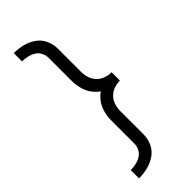

<svg xmlns="http://www.w3.org/2000/svg" viewBox="-340 -955 1179 1179"><g transform="rotate(-45 250.0 -365.0)"><path d="M79 179V107Q102 107 125 102Q148 97 168 85Q188 73 199 52Q210 31 210 8V-194Q210 -236 223.5 -276Q237 -316 268 -346Q279 -357 291 -365Q279 -373 268 -384Q237 -414 223.5 -454Q210 -494 210 -536V-738Q210 -761 199 -782Q188 -803 168 -815Q148 -827 125 -832Q102 -837 79 -837V-909Q117 -909 154.5 -900Q192 -891 224.5 -869Q257 -847 273.5 -811.5Q290 -776 290 -738V-536Q290 -509 298 -483.5Q306 -458 324.5 -438.5Q343 -419 368.5 -410Q394 -401 421 -401V-329Q394 -329 368.5 -320Q343 -311 324.5 -291.5Q306 -272 298 -246.5Q290 -221 290 -194V8Q290 46 273.5 81.5Q257 117 224.5 139Q192 161 154.5 170Q117 179 79 179Z"/></g></svg>

Font: Iosevka SS01
Style: Regular
Weight: 400
Monospace: yes
Designer: Belleve Invis
Foundry: Belleve Invis
Version: 2.3.3; ttfautohint (v1.8.3)